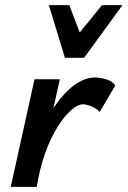

<svg xmlns="http://www.w3.org/2000/svg" viewBox="-20 -731 499 751"><path d="M72 0Q99 -130 144 -226Q189 -322 243.5 -375Q298 -428 352 -428Q370 -428 394.5 -421Q419 -414 431 -397L370 -293Q357 -307 337.5 -315Q318 -323 305 -323Q284 -323 257.5 -299.5Q231 -276 204.5 -233.5Q178 -191 156.5 -131.5Q135 -72 124 0ZM22 0 115 -421H214L121 0ZM234 -505 267 -573 379 -711H459L309 -505ZM234 -505 171 -711H251L303 -575L309 -505Z"/></svg>

Font: Ysabeau Office
Style: Bold Italic
Weight: 700
Italic angle: -12°
Designer: Christian Thalmann (Catharsis Fonts)
Version: Version 2.001;gftools[0.9.30]; featfreeze: tnum,lnum,ss02